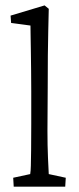

<svg xmlns="http://www.w3.org/2000/svg" viewBox="-20 -697 295 717"><path d="M31.2 0 29.3 -33.2 92.8 -46.9Q94.7 -57.6 95.2 -78.1Q95.7 -98.6 96.2 -136.2Q96.7 -173.8 96.7 -233.4V-355.5Q96.7 -392.6 96.2 -433.1Q95.7 -473.6 95.2 -509.8Q94.7 -545.9 94.2 -570.8Q93.8 -595.7 93.8 -601.6L21.5 -611.3L19.5 -638.7L146.5 -676.8L162.1 -664.1Q161.1 -622.1 160.2 -581.1Q159.2 -540 158.7 -489.7Q158.2 -439.5 158.2 -369.1L157.2 -208Q157.2 -153.3 159.2 -107.4Q161.1 -61.5 162.1 -46.9L225.6 -33.2L223.6 0Z"/></svg>

Font: Crimson Pro Light
Style: Regular
Weight: 300
Designer: Jacques Le Bailly
Foundry: Baron von Fonthausen
Version: Version 1.003